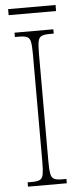

<svg xmlns="http://www.w3.org/2000/svg" viewBox="-57 -856 367 887"><g transform="rotate(-5 126.5 -412.5)"><path d="M36 0V-20H56Q81 -20 93 -26Q105 -32 108.5 -51Q112 -70 112 -108V-606Q112 -645 108.5 -663.5Q105 -682 93 -688Q81 -694 56 -694H36V-714H216V-694H196Q171 -694 159 -688Q147 -682 143.5 -663.5Q140 -645 140 -606V-108Q140 -70 143.5 -51Q147 -32 159 -26Q171 -20 196 -20H216V0ZM16 -797V-825H236V-797Z"/></g></svg>

Font: Noto Serif Tamil ExtraCondensed Thin
Style: Regular
Weight: 100
Width: 2
Designer: Indian Type Foundry, Tom Grace, and the Monotype Design Team
Foundry: Monotype Imaging Inc.
Version: Version 2.004; ttfautohint (v1.8.4.7-5d5b)